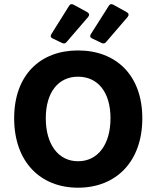

<svg xmlns="http://www.w3.org/2000/svg" viewBox="-20 -875 739 907"><path d="M306.6 -847.7 222.7 -713.9C216.8 -704.1 219.7 -697.3 228.5 -693.4L273.4 -671.9C281.2 -668 289.1 -668.9 294.9 -676.8L396.5 -794.9C403.3 -803.7 402.3 -811.5 392.6 -817.4L328.1 -852.5C319.3 -857.4 311.5 -856.4 306.6 -847.7ZM494.1 -847.7 409.2 -713.9C403.3 -704.1 406.2 -697.3 415 -693.4L460 -671.9C467.8 -668 475.6 -668.9 481.4 -676.8L583 -794.9C589.8 -803.7 588.9 -811.5 579.1 -817.4L515.6 -852.5C506.8 -857.4 499 -856.4 494.1 -847.7ZM46.9 -316.4C46.9 -111.3 169.9 11.7 348.6 11.7C528.3 11.7 652.3 -111.3 652.3 -316.4C652.3 -519.5 528.3 -636.7 348.6 -636.7C169.9 -636.7 46.9 -520.5 46.9 -316.4ZM502 -316.4C502 -192.4 442.4 -113.3 348.6 -113.3C255.9 -113.3 196.3 -192.4 196.3 -316.4C196.3 -439.5 255.9 -512.7 348.6 -512.7C442.4 -512.7 502 -439.5 502 -316.4Z"/></svg>

Font: Ed Sans Neue
Style: Bold
Weight: 700
Designer: Stephen Hutchings
Version: Version 1.004;PS 001.004;hotconv 1.0.88;makeotf.lib2.5.64775